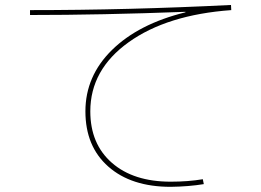

<svg xmlns="http://www.w3.org/2000/svg" viewBox="-20 -719 1040 765"><path d="M718.8 -669.9V-671.9Q380.9 -659.2 99.6 -659.2V-678.7Q491.2 -678.7 900.4 -699.2L901.4 -678.7Q645.5 -660.2 492.7 -550.8Q339.8 -441.4 339.8 -275.4Q339.8 -145.5 425.8 -70.3Q511.7 4.9 660.2 4.9Q729.5 4.9 788.1 -4.9L792 14.6Q732.4 24.4 660.2 25.4Q502.9 25.4 411.6 -55.2Q320.3 -135.7 320.3 -275.4Q320.3 -416 426.3 -520Q532.2 -624 718.8 -669.9Z"/></svg>

Font: Mgen+ 1m thin
Style: Regular
Weight: 100
Designer: [Source Han Sans]
Ryoko NISHIZUKA  (kana & ideographs); Paul D. Hunt (Latin, Greek & Cyrillic); Wenlong ZHANG  (bopomofo
Version: Version 1.059.20150602